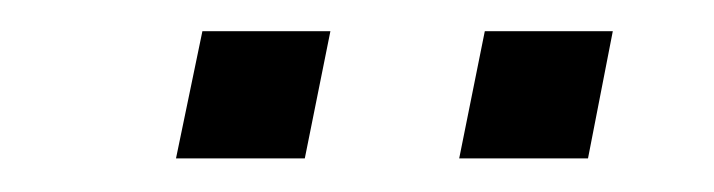

<svg xmlns="http://www.w3.org/2000/svg" viewBox="-20 -690 446 120"><path d="M90 -591 106.5 -670.5H186.5L170.5 -591ZM267 -591 283 -670.5H363L347.5 -591Z"/></svg>

Font: Cabin
Style: Italic
Weight: 400
Width: 4
Italic angle: -10°
Designer: Pablo Impallari
Foundry: Pablo Impallari. http://www.impallari.com Igino Marini. http://www.ikern.com
Version: Version 3.001